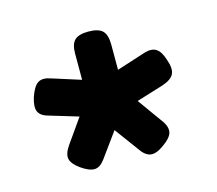

<svg xmlns="http://www.w3.org/2000/svg" viewBox="-66 -751 618 546"><g transform="rotate(-15 243.0 -478.0)"><path d="M234 -670Q264 -670 276 -658Q288 -646 288 -617V-543L375 -571Q396 -577 409 -568.5Q422 -560 430 -534Q440 -506 432.5 -491Q425 -476 397 -467L319 -443L375 -365Q387 -346 382.5 -331.5Q378 -317 355 -301Q332 -284 315.5 -286.5Q299 -289 284 -312L234 -380L181 -307Q167 -288 151 -287.5Q135 -287 111 -304Q89 -320 86 -335Q83 -350 98 -372L148 -443L65 -468Q41 -474 34.5 -488.5Q28 -503 37 -531Q47 -560 60.5 -568.5Q74 -577 97 -569L182 -542V-619Q182 -647 194 -658.5Q206 -670 234 -670Z"/></g></svg>

Font: Fredoka Light Medium
Style: Regular
Weight: 500
Version: Version 2.001